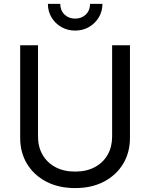

<svg xmlns="http://www.w3.org/2000/svg" viewBox="-20 -962 777 994"><path d="M369.1 11.7Q283.2 11.7 219 -22Q154.8 -55.7 119.6 -114.3Q84.5 -172.9 84.5 -247.6V-727.5H176.8V-254.9Q176.8 -202.1 200 -161.4Q223.1 -120.6 266.1 -97.2Q309.1 -73.7 369.1 -73.7Q428.7 -73.7 471.7 -97.2Q514.6 -120.6 537.6 -161.4Q560.5 -202.1 560.5 -254.9V-727.5H652.8V-247.6Q652.8 -172.9 617.7 -114.3Q582.5 -55.7 518.8 -22Q455.1 11.7 369.1 11.7ZM369.1 -803.7Q329.6 -803.7 297.6 -822Q265.6 -840.3 246.8 -871.8Q228 -903.3 228 -941.9H292Q292 -908.2 313.7 -887Q335.4 -865.7 369.1 -865.7Q402.8 -865.7 424.6 -887Q446.3 -908.2 446.3 -941.9H510.3Q510.3 -903.3 491.5 -872.1Q472.7 -840.8 440.9 -822.3Q409.2 -803.7 369.1 -803.7Z"/></svg>

Font: Inter 17pt
Style: Regular
Weight: 400
Version: Version 4.001;git-66647c0bb